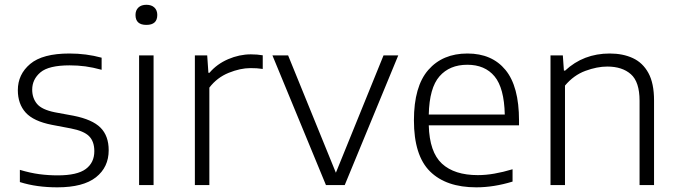

<svg xmlns="http://www.w3.org/2000/svg" viewBox="-20 -773 2831 802"><path d="M219.5 9.5Q176.5 9.5 138 4.2Q99.5 -1 63 -12.5V-63.5Q106.5 -50.5 144 -45.5Q181.5 -40.5 221 -40.5Q302.5 -40.5 338.2 -67Q374 -93.5 374 -141.5Q374 -182 352.2 -204Q330.5 -226 276 -236.5L197 -251.5Q120 -266.5 87.2 -302.8Q54.5 -339 54.5 -396.5Q54.5 -462.5 106.2 -506Q158 -549.5 270 -549.5Q340.5 -549.5 404.5 -532V-481.5Q368 -491.5 336.5 -495.8Q305 -500 271 -500Q183.5 -500 149 -470.8Q114.5 -441.5 114.5 -398.5Q114.5 -363.5 134.5 -339.2Q154.5 -315 209 -304L287.5 -289.5Q365.5 -274 399.8 -239.8Q434 -205.5 434 -145.5Q434 -74.5 380.8 -32.5Q327.5 9.5 219.5 9.5Z M561 0V-541.5H621.5V0ZM591.5 -669Q546 -669 546 -710.5Q546 -730 558 -741.5Q570 -753 591.5 -753Q613 -753 625 -741.5Q637 -730 637 -710.5Q637 -669 591.5 -669Z M794 0V-541.5H845.5L850.5 -469H855Q886 -505.5 933 -525.8Q980 -546 1028 -546Q1054.5 -546 1077.5 -542V-485Q1065 -487 1052.5 -487.8Q1040 -488.5 1026 -488.5Q984 -488.5 935.2 -468.8Q886.5 -449 854.5 -407V0Z M1341.5 0 1118 -541.5H1183.5L1383 -51.5L1582 -541.5H1643.5L1420 0Z M1969.5 9.5Q1843.5 9.5 1776.2 -57Q1709 -123.5 1709 -270.5Q1709 -412 1769 -480.8Q1829 -549.5 1932.5 -549.5Q2035 -549.5 2091.5 -480.8Q2148 -412 2148 -269.5V-249.5H1771Q1774 -137.5 1826 -89.5Q1878 -41.5 1976 -41.5Q2009.5 -41.5 2045.2 -47.8Q2081 -54 2121 -66V-14.5Q2042.5 9.5 1969.5 9.5ZM1932 -502.5Q1858 -502.5 1815.8 -454.2Q1773.5 -406 1771 -294.5H2088.5Q2086 -405.5 2045.8 -454Q2005.5 -502.5 1932 -502.5Z M2279.5 0V-541.5H2331L2335.5 -478H2340.5Q2417 -549.5 2527 -549.5Q2582 -549.5 2623.5 -530.2Q2665 -511 2688.5 -468Q2712 -425 2712 -353.5V0H2651.5V-352Q2651.5 -431 2615.2 -463Q2579 -495 2516.5 -495Q2474 -495 2425.2 -477Q2376.5 -459 2340 -415.5V0Z"/></svg>

Font: Encode Sans SmExp Lt
Style: Regular
Weight: 300
Width: 6
Designer: Multiple Designers
Foundry: Impallari Type
Version: Version 3.002; ttfautohint (v1.8.3) -l 8 -r 50 -G 200 -x 14 